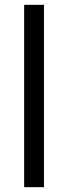

<svg xmlns="http://www.w3.org/2000/svg" viewBox="-20 -785 282 795"><path d="M80 -765H162V-10H80Z"/></svg>

Font: Kakao Big Sans
Style: Regular
Weight: 400
Designer: Park Young-rak; Lee Sang-min; Kim Jung-jin; Min Bon; Park Min-gyu;
Foundry: Kakao Corporation
Version: Version 2.003